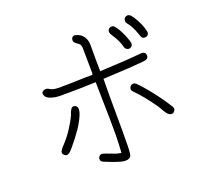

<svg xmlns="http://www.w3.org/2000/svg" viewBox="-138 -972 1275 1174"><g transform="rotate(-20 500.0 -384.5)"><path d="M761.7 -650.4Q773.4 -619.1 752.9 -608.4Q742.2 -601.6 730 -607.4Q717.8 -613.3 714.8 -625Q705.1 -668 671.9 -716.8Q671.9 -717.8 670.9 -717.8Q670.9 -718.8 669.9 -720.7Q654.3 -743.2 664.1 -756.8Q670.9 -767.6 684.1 -769Q697.3 -770.5 706.1 -759.8Q737.3 -722.7 761.7 -650.4ZM880.9 -668Q884.8 -655.3 876.5 -645Q868.2 -634.8 854.5 -636.7Q840.8 -636.7 835.9 -647.5Q832 -653.3 828.1 -667Q806.6 -728.5 781.2 -755.9Q773.4 -766.6 776.4 -779.3Q778.3 -792 790 -796.9Q812.5 -808.6 834 -774.4Q871.1 -716.8 880.9 -668ZM531.2 -485.4Q530.3 -463.9 530.3 -371.1Q531.2 -274.4 531.2 -147.5Q531.2 -84 530.3 -47.4Q529.3 -10.7 527.3 -1Q525.4 13.7 519.5 20.5Q511.7 28.3 499 30.3Q487.3 32.2 474.6 30.3Q461.9 28.3 446.3 23.4Q430.7 18.6 418.5 14.6Q406.2 10.7 393.6 4.9Q386.7 2 382.3 0.5Q377.9 -1 376 -2Q375 -2 375 -2Q374 -2.9 369.1 -4.9Q343.8 -12.7 340.8 -25.4Q336.9 -43 351.6 -53.7Q362.3 -60.5 374 -55.7H373Q385.7 -52.7 407.7 -43.9Q429.7 -35.2 446.3 -29.3Q462.9 -24.4 479.5 -22.5Q483.4 -75.2 484.4 -138.7Q484.4 -203.1 483.9 -249Q483.4 -294.9 481.4 -370.1Q480.5 -444.3 479.5 -482.4Q379.9 -478.5 304.7 -478.5Q233.4 -476.6 212.9 -481.4Q165 -490.2 154.3 -512.7Q143.6 -535.2 162.1 -543.9Q180.7 -552.7 198.2 -541Q215.8 -528.3 256.8 -527.3Q317.4 -527.3 430.7 -531.2H472.7Q474.6 -531.2 475.6 -532.2Q477.5 -533.2 477.5 -535.2Q478.5 -537.1 478.5 -542L476.6 -709Q475.6 -716.8 472.7 -725.6Q469.7 -733.4 452.1 -745.1Q432.6 -757.8 433.6 -772Q434.6 -786.1 442.9 -792Q451.2 -797.9 461.9 -794.9Q472.7 -792 482.9 -787.1Q493.2 -782.2 499 -776.4Q527.3 -750 527.3 -707Q527.3 -673.8 527.3 -614.3Q528.3 -556.6 528.3 -536.1Q620.1 -540 696.3 -544.9Q743.2 -547.9 783.2 -551.8Q793 -552.7 802.7 -553.7Q812.5 -554.7 821.3 -548.8Q829.1 -543.9 830.1 -531.2Q832 -525.4 829.1 -519.5V-520.5Q825.2 -506.8 807.6 -503.9Q800.8 -502.9 797.9 -502.4Q794.9 -502 787.6 -501Q780.3 -500 778.3 -500Q764.6 -500 737.3 -497.1Q710 -494.1 700.2 -494.1Q623 -489.3 531.2 -485.4ZM311.5 -387.7Q354.5 -370.1 272.5 -244.1L268.6 -240.2Q243.2 -202.1 211.9 -166Q210.9 -164.1 205.1 -157.2Q199.2 -150.4 195.8 -147Q192.4 -143.6 186.5 -136.7Q166 -117.2 150.4 -127.9Q127 -143.6 144.5 -166Q148.4 -171.9 150.4 -174.3Q152.3 -176.8 158.2 -183.6Q164.1 -188.5 165 -189.5Q165 -190.4 165 -190.4Q198.2 -225.6 222.7 -263.7Q250 -304.7 268.6 -344.7V-343.8L271.5 -354.5Q274.4 -362.3 276.4 -366.2Q290 -398.4 311.5 -387.7ZM871.1 -179.7Q880.9 -163.1 867.2 -148.9Q853.5 -134.8 836.9 -144.5Q828.1 -148.4 819.3 -160.2Q810.5 -171.9 801.8 -188.5Q793 -205.1 789.1 -210Q727.5 -298.8 673.8 -351.6Q662.1 -363.3 667 -377Q671.9 -390.6 684.1 -394.5Q696.3 -398.4 709 -388.7Q738.3 -360.4 770.5 -320.3Q827.1 -251 871.1 -179.7Z"/></g></svg>

Font: irohamaru Light
Style: Regular
Weight: 200
Designer: [Source Han Sans]
Ryoko NISHIZUKA  (kana & ideographs); Paul D. Hunt (Latin, Greek & Cyrillic); Wenlong ZHANG  (bopomofo
Version: Version 1.01